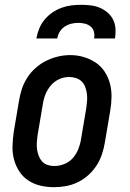

<svg xmlns="http://www.w3.org/2000/svg" viewBox="-20 -770 540 798"><path d="M204 8Q175 8 147.5 1.5Q120 -5 97.5 -20Q75 -35 60 -58Q45 -81 38 -108Q31 -135 32 -164Q33 -193 37 -221L59 -351Q63 -376 71 -400.5Q79 -425 93.5 -447.5Q108 -470 128.5 -488Q149 -506 172.5 -517.5Q196 -529 221 -535Q246 -541 272 -541Q301 -541 328 -533Q355 -525 377.5 -510Q400 -495 415 -472Q430 -449 437 -422.5Q444 -396 443.5 -366.5Q443 -337 438 -309L416 -179Q412 -154 404 -129.5Q396 -105 381.5 -82.5Q367 -60 347 -42Q327 -24 303 -12.5Q279 -1 254 3.5Q229 8 204 8ZM206 -80Q227 -80 248 -88.5Q269 -97 283.5 -114Q298 -131 306 -151.5Q314 -172 317 -193L339 -323Q341 -338 342 -352.5Q343 -367 341 -381.5Q339 -396 334 -409Q329 -422 319.5 -431.5Q310 -441 296 -445.5Q282 -450 267 -450Q246 -450 226 -441Q206 -432 191.5 -415Q177 -398 169 -378Q161 -358 158 -337L136 -207Q134 -192 133 -177.5Q132 -163 134 -149Q136 -135 141 -122Q146 -109 155 -99Q164 -89 177.5 -84.5Q191 -80 206 -80ZM131 -610Q135 -631 143 -651Q151 -671 165 -688Q179 -705 197 -717.5Q215 -730 235.5 -737.5Q256 -745 276.5 -747.5Q297 -750 318 -750Q338 -750 358 -747.5Q378 -745 395.5 -737.5Q413 -730 427.5 -717.5Q442 -705 450.5 -687.5Q459 -670 460 -650Q461 -630 458 -610H371Q374 -624 370.5 -637.5Q367 -651 357 -659.5Q347 -668 333.5 -671.5Q320 -675 305 -675Q291 -675 276.5 -671.5Q262 -668 249 -659.5Q236 -651 228 -637.5Q220 -624 218 -610Z"/></svg>

Font: Iosevka Slab Semibold Oblique
Style: Regular
Weight: 600
Italic angle: -9°
Monospace: yes
Designer: Belleve Invis
Foundry: Belleve Invis
Version: Version 11.1.1; ttfautohint (v1.8.3)